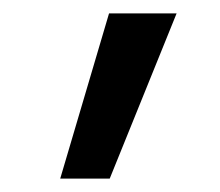

<svg xmlns="http://www.w3.org/2000/svg" viewBox="-20 -790 329 287"><path d="M70 -523 143 -770H244L144 -523Z"/></svg>

Font: M PLUS 1p
Style: Regular
Weight: 400
Version: Version 1.062